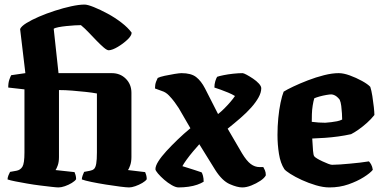

<svg xmlns="http://www.w3.org/2000/svg" viewBox="-20 -820 1677 840"><path d="M236 0Q228 0 206 -2.5Q184 -5 155.5 -8.5Q127 -12 98.5 -17Q70 -22 47 -26.5Q24 -31 13 -35Q13 -43 17 -53Q21 -63 24 -68L52 -73Q69 -76 78 -90.5Q87 -105 87 -153V-429L16 -437Q16 -458 21 -472Q26 -486 29 -491L91 -500L68 -693Q73 -705 95.5 -719Q118 -733 150.5 -747Q183 -761 220 -773Q257 -785 291.5 -792.5Q326 -800 350 -800Q363 -800 390.5 -789Q418 -778 450.5 -760.5Q483 -743 511.5 -721Q540 -699 556 -677Q556 -664 537.5 -646.5Q519 -629 495.5 -615Q472 -601 456 -600Q448 -600 434 -612Q420 -624 403 -641.5Q386 -659 368 -678Q350 -697 334 -710Q324 -710 306.5 -709Q289 -708 270 -706Q251 -704 235.5 -701Q220 -698 215 -694L236 -500H469Q506 -500 530.5 -475.5Q555 -451 555 -414V-133Q555 -112 549.5 -96.5Q544 -81 540 -76L615 -67Q617 -63 619.5 -54.5Q622 -46 622 -36Q617 -28 602.5 -19.5Q588 -11 572 -5.5Q556 0 545 0Q534 0 506 -3.5Q478 -7 443.5 -12.5Q409 -18 380 -24Q351 -30 338 -35Q338 -42 341.5 -52Q345 -62 348 -68L374 -73Q385 -75 391.5 -81Q398 -87 401 -104Q404 -121 404 -153V-411Q383 -415 354.5 -418Q326 -421 296 -423.5Q266 -426 238 -426V-133Q238 -111 232.5 -96Q227 -81 223 -76L306 -67Q308 -63 310.5 -54.5Q313 -46 313 -36Q308 -28 294 -19.5Q280 -11 264 -5.5Q248 0 236 0Z M761 0Q749 0 731.5 -10Q714 -20 698 -34Q682 -48 671 -61Q660 -74 660 -80Q660 -94 673 -114.5Q686 -135 708 -159Q730 -183 757 -209Q784 -235 813 -259L762 -347Q755 -358 744 -373Q733 -388 719 -402.5Q705 -417 688 -422L658 -433Q658 -450 663 -463Q668 -476 670 -479Q680 -484 701 -488.5Q722 -493 743.5 -496.5Q765 -500 774 -500Q816 -500 838 -483Q860 -466 877 -433L934 -321Q947 -331 961 -345Q975 -359 987.5 -373.5Q1000 -388 1008 -400Q995 -408 978 -415Q961 -422 944.5 -428Q928 -434 918 -437Q918 -452 922 -465Q926 -478 930 -484Q938 -487 957.5 -491Q977 -495 1000 -497.5Q1023 -500 1041 -500Q1046 -500 1059 -493Q1072 -486 1087 -476Q1102 -466 1112.5 -454.5Q1123 -443 1123 -434Q1123 -415 1111 -393.5Q1099 -372 1079 -349.5Q1059 -327 1032.5 -304Q1006 -281 976 -257L1039 -149Q1059 -116 1077 -102.5Q1095 -89 1116 -89H1132Q1135 -84 1139 -75Q1143 -66 1143 -53Q1137 -41 1119 -29Q1101 -17 1079.5 -8.5Q1058 0 1040 0Q1018 0 985 -14.5Q952 -29 922 -76L852 -189Q841 -177 825 -158Q809 -139 796 -121Q783 -103 778 -93Q786 -91 800.5 -86Q815 -81 832 -76Q849 -71 862 -66Q865 -62 868 -51Q871 -40 871 -25Q860 -18 843 -12Q826 -6 804.5 -3Q783 0 761 0Z M1421 0Q1394 0 1362 -9.5Q1330 -19 1300.5 -32.5Q1271 -46 1250 -59.5Q1229 -73 1224 -80Q1207 -106 1200.5 -146.5Q1194 -187 1194 -230Q1194 -267 1197.5 -303.5Q1201 -340 1207.5 -371Q1214 -402 1221 -419Q1235 -428 1263.5 -441.5Q1292 -455 1327 -468.5Q1362 -482 1397.5 -491Q1433 -500 1462 -500Q1483 -500 1510.5 -490Q1538 -480 1563.5 -466Q1589 -452 1600 -440Q1605 -425 1609 -400Q1613 -375 1615.5 -351.5Q1618 -328 1618 -317Q1604 -299 1585.5 -282.5Q1567 -266 1548.5 -253Q1530 -240 1516 -233Q1489 -227 1460 -223Q1431 -219 1402 -217Q1373 -215 1346 -214Q1348 -180 1349.5 -160.5Q1351 -141 1355 -136Q1358 -132 1368 -126Q1378 -120 1391 -114Q1404 -108 1415.5 -103.5Q1427 -99 1433 -99Q1448 -99 1468 -100.5Q1488 -102 1510.5 -104Q1533 -106 1554.5 -108.5Q1576 -111 1594 -114Q1599 -109 1604 -100Q1609 -91 1611 -77Q1600 -63 1571.5 -45Q1543 -27 1504.5 -13.5Q1466 0 1421 0ZM1403 -283Q1416 -284 1429 -285.5Q1442 -287 1454.5 -289.5Q1467 -292 1477 -297Q1477 -308 1476 -324Q1475 -340 1473 -356.5Q1471 -373 1466 -384Q1460 -392 1453 -397.5Q1446 -403 1439.5 -405Q1433 -407 1429 -407Q1422 -407 1407.5 -404.5Q1393 -402 1378.5 -398Q1364 -394 1355 -390Q1351 -377 1348 -358Q1345 -339 1344.5 -320.5Q1344 -302 1344 -287Q1359 -285 1374 -284Q1389 -283 1403 -283Z"/></svg>

Font: Texturina 12pt ExtraBold
Style: Regular
Weight: 800
Designer: Guillermo Torres Carreño
Foundry: Omnibus-Type
Version: Version 1.002